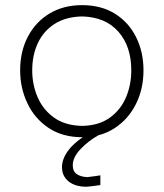

<svg xmlns="http://www.w3.org/2000/svg" viewBox="-20 -525 637 748"><path d="M300 9.5Q223 9.5 169 -26.8Q115 -63 86.8 -122.5Q58.5 -182 58.5 -251Q58.5 -325 88.8 -382.5Q119 -440 173.2 -472.5Q227.5 -505 299.5 -505Q374 -505 427.5 -471.8Q481 -438.5 510 -380.8Q539 -323 539 -251Q539 -178 509.2 -119Q479.5 -60 425.8 -25.2Q372 9.5 300 9.5ZM300 -34.5Q366 -36 408.2 -66.8Q450.5 -97.5 471 -146.2Q491.5 -195 491.5 -251Q491.5 -344.5 441.2 -401.5Q391 -458.5 300 -461Q235.5 -459.5 192.2 -431.5Q149 -403.5 127.2 -356.5Q105.5 -309.5 105.5 -251Q105.5 -195.5 126.5 -146.5Q147.5 -97.5 190.5 -66.8Q233.5 -36 300 -34.5ZM317 202.5Q273 202.5 247.2 181.8Q221.5 161 221.5 126Q221.5 93 247.5 59.2Q273.5 25.5 329 -8V-20.5L353.5 -22L367 0Q324 23.5 293.8 55.8Q263.5 88 263.5 118.5Q263.5 142.5 279 153.2Q294.5 164 320 165Q352 161.5 371 158V196Q354 198.5 338.2 200.5Q322.5 202.5 317 202.5Z"/></svg>

Font: Commissioner Loud ExtraLight
Style: Regular
Weight: 200
Designer: Kostas Bartsokas
Foundry: Kostas Bartsokas
Version: Version 1.000; ttfautohint (v1.8.3)